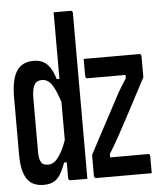

<svg xmlns="http://www.w3.org/2000/svg" viewBox="-54 -796 707 853"><g transform="rotate(-5 300.0 -370.0)"><path d="M109 -543Q134 -543 152 -533.5Q170 -524 182.5 -504.5Q195 -485 205 -453H217V-750H293Q296 -750 298 -748.5Q300 -747 301 -745Q302 -743 302 -739V0H227Q224 0 222 -1.5Q220 -3 218.5 -5Q217 -7 217 -11V-81H205Q194 -49 181 -28.5Q168 -8 150.5 1Q133 10 107 10Q84 10 65.5 2.5Q47 -5 34.5 -22Q22 -39 15.5 -66.5Q9 -94 9 -134V-388Q9 -428 15 -457Q21 -486 33 -505Q45 -524 64 -533.5Q83 -543 109 -543ZM332 -532H580Q584 -532 585.5 -530.5Q587 -529 588 -527Q589 -525 589 -521V-428Q569 -390 550.5 -355Q532 -320 515 -287.5Q498 -255 481.5 -225Q465 -195 450 -167Q440 -149 430.5 -133Q421 -117 411 -101V-86H581Q585 -86 587 -83Q589 -80 589 -75V0H341Q338 0 336 -1.5Q334 -3 333 -5Q332 -7 332 -11V-104Q359 -155 383 -200Q407 -245 429 -286Q451 -327 471 -365Q481 -383 491 -399Q501 -415 511 -430V-445H341Q338 -445 336 -446.5Q334 -448 333 -450.5Q332 -453 332 -456ZM217 -350Q207 -381 198 -401Q184 -432 170 -443.5Q156 -455 139 -455Q128 -455 119.5 -451Q111 -447 105.5 -438Q100 -429 97 -413.5Q94 -398 94 -377V-135Q94 -118 97 -107Q100 -96 105 -89Q109 -83 117 -80.5Q125 -78 136 -78Q153 -78 168 -92Q183 -106 199 -137Q208 -155 217 -180Z"/></g></svg>

Font: Code D OnePiece
Style: Regular
Weight: 400
Version: Version 1.085; ttfautohint (v1.8.4.7-5d5b);Nerd Fonts 3.0.2